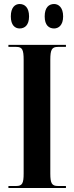

<svg xmlns="http://www.w3.org/2000/svg" viewBox="-20 -938 370 958"><path d="M250 -796C272 -796 295 -812 295 -856C295 -901 272 -918 250 -918C224 -918 203 -901 203 -856C203 -812 224 -796 250 -796ZM78 -796C103 -796 125 -812 125 -856C125 -901 103 -918 78 -918C55 -918 34 -901 34 -856C34 -812 55 -796 78 -796ZM22 0H309V-10H269C239 -10 231 -23 231 -72V-639C231 -691 239 -704 269 -704H309V-714H22V-704H61C91 -704 98 -691 98 -639V-72C98 -23 91 -10 61 -10H22Z"/></svg>

Font: Noto Serif Display ExtraCondensed
Style: Bold
Weight: 700
Width: 2
Designer: Monotype Design Team
Foundry: Monotype Imaging Inc.
Version: Version 2.009